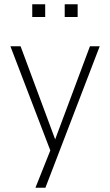

<svg xmlns="http://www.w3.org/2000/svg" viewBox="-20 -705 519 905"><path d="M147 180 224 -13V22L29 -487H77L246 -32H234L404 -487H450L194 180ZM285 -625V-685H346V-625ZM132 -625V-685H193V-625Z"/></svg>

Font: Nunito Sans 10pt SemiCondensed ExtraLight
Style: Regular
Weight: 250
Width: 4
Designer: Vernon Adams
Foundry: Vernon Adams
Version: Version 3.101;gftools[0.9.27]